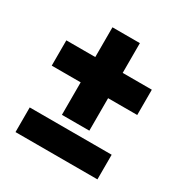

<svg xmlns="http://www.w3.org/2000/svg" viewBox="-149 -751 836 870"><g transform="rotate(30 269.0 -315.5)"><path d="M335.9 -475.6H488.3V-343.3H335.9V-173.3H192.4V-343.3H41V-475.6H192.4V-631.3H335.9ZM478 -0.5H49.3V-129.4H478Z"/></g></svg>

Font: Vazir Black FD-UI
Style: Black-FD-UI
Weight: 900
Designer: Saber Rastikerdar
Foundry: Saber Rastikerdar
Version: Version 30.0.0